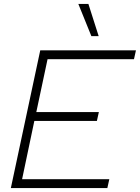

<svg xmlns="http://www.w3.org/2000/svg" viewBox="-20 -953 709 973"><path d="M184 -698H669L659 -653H221L164 -385H481L471 -340H154L92 -45H534L524 0H35ZM443 -770 377 -933H428L480 -770Z"/></svg>

Font: Azeret Mono Thin
Style: Italic
Weight: 100
Italic angle: -12°
Designer: Martin Vácha
Foundry: Displaay
Version: Version 1.000; Glyphs 3.0.3, build 3074